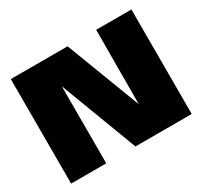

<svg xmlns="http://www.w3.org/2000/svg" viewBox="-138 -874 1145 1074"><g transform="rotate(-30 434.5 -337.5)"><path d="M38 0H265V-570.5H237.5L453.5 0H817V-675H589.5L587.5 -107H621.5L405 -675H38Z"/></g></svg>

Font: Anybody UltraCondensed Thin Black
Style: Regular
Weight: 900
Version: Version 1.111